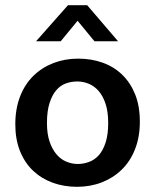

<svg xmlns="http://www.w3.org/2000/svg" viewBox="-20 -710 598 740"><path d="M519 -241Q519 -182 500.5 -135Q482 -88 449 -56Q416 -24 372 -7Q328 10 277 10Q226 10 182.5 -6Q139 -22 107 -52.5Q75 -83 57 -128Q39 -173 39 -231Q39 -291 57.5 -338.5Q76 -386 109 -418Q142 -450 186 -467Q230 -484 281 -484Q332 -484 375.5 -468.5Q419 -453 451 -422Q483 -391 501 -346Q519 -301 519 -241ZM397 -236Q397 -279 387 -309.5Q377 -340 360.5 -359Q344 -378 322.5 -387Q301 -396 278 -396Q255 -396 234 -388.5Q213 -381 197 -362.5Q181 -344 171 -313Q161 -282 161 -236Q161 -194 171 -164.5Q181 -135 197.5 -115.5Q214 -96 235.5 -87Q257 -78 280 -78Q302 -78 323.5 -86Q345 -94 361 -112Q377 -130 387 -160.5Q397 -191 397 -236ZM435 -551H344L279 -630L214 -551H119L242 -690H316Z"/></svg>

Font: Mukta Vaani SemiBold
Style: Regular
Weight: 600
Designer: Noopur Datye, Girish Dalvi, Yashodeep Gholap, Pallavi Karambelkar
Foundry: Ek Type
Version: Version 2.538;PS 1.000;hotconv 16.6.51;makeotf.lib2.5.65220;